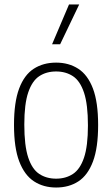

<svg xmlns="http://www.w3.org/2000/svg" viewBox="-20 -828 500 857"><path d="M230.5 9Q174 9 131.8 -18.5Q89.5 -46 66 -107.2Q42.5 -168.5 42.5 -270Q42.5 -372 65.5 -433Q88.5 -494 130.8 -521.2Q173 -548.5 230.5 -548.5Q287 -548.5 329.2 -521.2Q371.5 -494 394.8 -433Q418 -372 418 -270Q418 -168.5 395 -107.2Q372 -46 330 -18.5Q288 9 230.5 9ZM230.5 -30.5Q273.5 -30.5 305.5 -51.5Q337.5 -72.5 355 -124.2Q372.5 -176 372.5 -268Q372.5 -362 355 -414.5Q337.5 -467 305.5 -488Q273.5 -509 230.5 -509Q187 -509 155.2 -488Q123.5 -467 106 -415.5Q88.5 -364 88.5 -272Q88.5 -178 105.8 -125.5Q123 -73 155 -51.8Q187 -30.5 230.5 -30.5ZM212.5 -630.5 288 -808H333.5L248.5 -630.5Z"/></svg>

Font: Encode Sans Condensed Condensed ExtraLight
Style: Regular
Weight: 200
Width: 3
Designer: Multiple Designers
Foundry: Impallari Type
Version: Version 3.000; ttfautohint (v1.8.3) -l 8 -r 50 -G 200 -x 14 